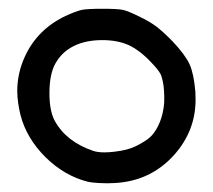

<svg xmlns="http://www.w3.org/2000/svg" viewBox="-20 -900 488 440"><path d="M291 -564.9Q313.5 -576.2 323.7 -585.4Q334 -594.7 342.3 -611.3Q351.6 -629.9 355 -653.3Q356.9 -665 356.4 -677.2Q356.4 -689.5 355 -702.1Q352.5 -720.2 348.1 -730Q343.3 -739.3 327.6 -755.9Q301.3 -784.2 275.4 -796.4Q249.5 -808.1 214.4 -808.1Q176.3 -808.1 148.9 -794.4Q121.6 -780.8 106.9 -754.4Q93.8 -731 93.3 -689.5Q93.3 -688 93.3 -686Q93.3 -646.5 105 -624Q118.2 -599.6 140.6 -582Q163.1 -564.5 193.8 -554.2Q203.6 -550.8 219.2 -550.8Q229 -550.8 241.2 -552.2Q272.5 -555.7 291 -564.9ZM181.6 -483.4Q127.4 -497.1 84 -540Q40.5 -583.5 26.9 -636.7Q20 -664.6 19.5 -690.9Q19.5 -732.4 37.1 -770.5Q65.4 -832.5 129.9 -863.3Q154.3 -874.5 167.5 -877.4Q180.7 -879.9 214.4 -879.9Q249 -879.9 261.7 -877.4Q274.4 -874.5 301.8 -860.8Q323.2 -850.6 339.4 -838.4Q355.5 -825.7 375 -805.7Q404.3 -774.9 414.6 -752.4Q424.3 -730.5 427.7 -689.9Q428.2 -680.7 428.2 -671.9Q428.2 -600.6 379.9 -545.9Q325.2 -484.4 241.7 -480.5Q233.9 -480 226.1 -480Q216.8 -480 207.5 -480.5Q189.9 -481.4 181.6 -483.4Z"/></svg>

Font: Casuwalt
Style: Regular
Weight: 400
Designer: Walter E Stewart
Version: 0.1